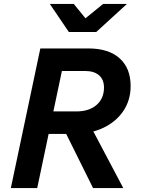

<svg xmlns="http://www.w3.org/2000/svg" viewBox="-20 -963 736 983"><path d="M456.5 0 291.3 -333H435.2L611.2 0ZM35.5 0 186.5 -715H432.6Q535.9 -715 592.4 -664.5Q648.8 -614 648.8 -522.3Q648.8 -450.3 611.5 -394.8Q574.1 -339.3 508.2 -308.2Q442.2 -277.2 355.8 -277.2H218.4L243 -392.6H372Q436.3 -392.6 474.4 -425.8Q512.4 -459 512.4 -514.8Q512.4 -555.2 487.2 -577.4Q461.9 -599.6 415.2 -599.6H296.9L170.5 0ZM332.5 -799 235 -943H357.6L461.7 -815H350.9L508.1 -943H630.1L472.6 -799Z"/></svg>

Font: Wix Madefor Text
Style: Italic
Weight: 400
Italic angle: -12°
Designer: Dalton Maag Ltd
Foundry: Dalton Maag Ltd
Version: Version 3.100